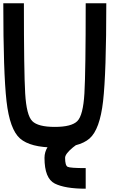

<svg xmlns="http://www.w3.org/2000/svg" viewBox="-20 -895 790 1165"><path d="M500 -875H625Q625 -453.1 605.5 -281.2Q585.9 -109.4 523.4 -54.7Q460.9 0 312.5 0Q164.1 0 101.6 -54.7Q39.1 -109.4 19.5 -281.2Q0 -453.1 0 -875H125Q125 -460.9 132.8 -328.1Q140.6 -195.3 175.8 -160.2Q210.9 -125 312.5 -125Q414.1 -125 449.2 -160.2Q484.4 -195.3 492.2 -328.1Q500 -460.9 500 -875ZM250 62.5Q250 -7.8 328.1 -62.5Q375 -101.6 375 -125H500Q500 -54.7 421.9 0Q375 39.1 375 62.5Q375 109.4 390.6 117.2Q406.2 125 500 125V250Q375 250 312.5 218.8Q250 187.5 250 62.5Z"/></svg>

Font: CraftyPE
Style: Regular
Weight: 400
Designer: Erek Butcher
Foundry: Haunted Coop
Version: Version 0.018;April 4, 2024;FontCreator 15.0.0.2962 64-bit